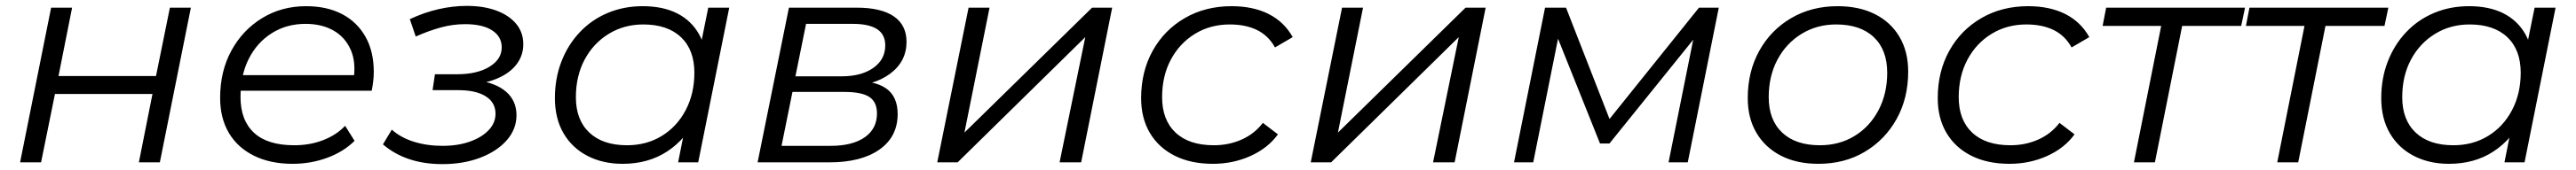

<svg xmlns="http://www.w3.org/2000/svg" viewBox="-20 -551 8717 577"><path d="M48 0 153 -525H224L178 -293H508L555 -525H626L521 0H450L496 -232H166L119 0Z M970 5Q895 5 839.5 -22.5Q784 -50 754.5 -100Q725 -150 725 -219Q725 -309 763 -379Q801 -449 867 -489.5Q933 -530 1016 -530Q1086 -530 1137 -503.5Q1188 -477 1216.5 -427Q1245 -377 1245 -307Q1245 -291 1243 -274.5Q1241 -258 1238 -243H777L786 -296H1205L1176 -276Q1186 -339 1167 -382Q1148 -425 1108.5 -447.5Q1069 -470 1014 -470Q950 -470 900 -438.5Q850 -407 822 -351.5Q794 -296 794 -222Q794 -143 839.5 -100.5Q885 -58 976 -58Q1029 -58 1074 -75.5Q1119 -93 1148 -124L1180 -73Q1143 -36 1087.5 -15.5Q1032 5 970 5Z M1477 6Q1354 6 1276 -61L1306 -111Q1336 -84 1380.5 -70Q1425 -56 1478 -56Q1530 -56 1570.5 -70.5Q1611 -85 1634 -109.5Q1657 -134 1657 -165Q1657 -203 1624 -224Q1591 -245 1531 -245H1444L1452 -299H1527Q1595 -299 1636.5 -324.5Q1678 -350 1678 -390Q1678 -427 1645.5 -448Q1613 -469 1554 -469Q1513 -469 1472.5 -458Q1432 -447 1387 -427L1367 -486Q1416 -509 1464.5 -520Q1513 -531 1560 -531Q1617 -531 1660 -515Q1703 -499 1727 -470Q1751 -441 1751 -401Q1751 -366 1732 -338Q1713 -310 1677.5 -291.5Q1642 -273 1594 -266L1592 -279Q1658 -270 1693 -239.5Q1728 -209 1728 -160Q1728 -113 1695.5 -75.5Q1663 -38 1606 -16Q1549 6 1477 6Z M2087 5Q2020 5 1968 -22Q1916 -49 1887 -99Q1858 -149 1858 -218Q1858 -285 1880 -342Q1902 -399 1942 -441.5Q1982 -484 2036.5 -507Q2091 -530 2155 -530Q2224 -530 2272 -505.5Q2320 -481 2346 -434.5Q2372 -388 2372 -322Q2372 -227 2337 -153Q2302 -79 2238 -37Q2174 5 2087 5ZM2102 -58Q2168 -58 2219.5 -89.5Q2271 -121 2300.5 -177Q2330 -233 2330 -304Q2330 -382 2284.5 -425Q2239 -468 2157 -468Q2092 -468 2040 -436Q1988 -404 1958.5 -348.5Q1929 -293 1929 -221Q1929 -144 1974.5 -101Q2020 -58 2102 -58ZM2275 0 2305 -151 2335 -257 2345 -367 2377 -525H2448L2343 0Z M2544 0 2650 -525H2879Q2962 -525 3005 -495.5Q3048 -466 3048 -409Q3048 -342 2992 -300.5Q2936 -259 2845 -259L2858 -278Q2941 -278 2979.5 -250.5Q3018 -223 3018 -164Q3018 -87 2956.5 -43.5Q2895 0 2787 0ZM2625 -56H2791Q2865 -56 2906.5 -85Q2948 -114 2948 -166Q2948 -205 2922 -222Q2896 -239 2838 -239H2662ZM2672 -292H2829Q2895 -292 2935.5 -320.5Q2976 -349 2976 -397Q2976 -434 2948.5 -452Q2921 -470 2866 -470H2708Z M3152 0 3258 -525H3329L3244 -101L3676 -525H3744L3639 0H3566L3653 -425L3221 0Z M4085 5Q4010 5 3955.5 -22.5Q3901 -50 3871.5 -100Q3842 -150 3842 -218Q3842 -308 3881 -378.5Q3920 -449 3989.5 -489.5Q4059 -530 4148 -530Q4221 -530 4273.5 -503.5Q4326 -477 4355 -425L4295 -390Q4273 -430 4234.5 -449Q4196 -468 4142 -468Q4076 -468 4024 -436Q3972 -404 3942.5 -348.5Q3913 -293 3913 -221Q3913 -144 3958.5 -101Q4004 -58 4088 -58Q4139 -58 4182.5 -77.5Q4226 -97 4254 -134L4305 -95Q4271 -48 4212 -21.5Q4153 5 4085 5Z M4416 0 4522 -525H4593L4508 -101L4940 -525H5008L4903 0H4830L4917 -425L4485 0Z M5104 0 5209 -525H5280L5437 -122H5407L5730 -525H5797L5692 0H5627L5716 -444L5728 -438L5427 -64H5395L5244 -442L5258 -445L5169 0Z M6134 5Q6061 5 6007.5 -22.5Q5954 -50 5924.5 -100Q5895 -150 5895 -218Q5895 -308 5934 -378.5Q5973 -449 6042 -489.5Q6111 -530 6199 -530Q6272 -530 6325.5 -503Q6379 -476 6408.5 -426Q6438 -376 6438 -308Q6438 -218 6399 -147.5Q6360 -77 6291.5 -36Q6223 5 6134 5ZM6139 -58Q6205 -58 6256.5 -89.5Q6308 -121 6337.5 -177Q6367 -233 6367 -304Q6367 -382 6321.5 -425Q6276 -468 6194 -468Q6129 -468 6077 -436Q6025 -404 5995.5 -348.5Q5966 -293 5966 -221Q5966 -144 6011.5 -101Q6057 -58 6139 -58Z M6781 5Q6706 5 6651.5 -22.5Q6597 -50 6567.5 -100Q6538 -150 6538 -218Q6538 -308 6577 -378.5Q6616 -449 6685.5 -489.5Q6755 -530 6844 -530Q6917 -530 6969.5 -503.5Q7022 -477 7051 -425L6991 -390Q6969 -430 6930.5 -449Q6892 -468 6838 -468Q6772 -468 6720 -436Q6668 -404 6638.5 -348.5Q6609 -293 6609 -221Q6609 -144 6654.5 -101Q6700 -58 6784 -58Q6835 -58 6878.5 -77.5Q6922 -97 6950 -134L7001 -95Q6967 -48 6908 -21.5Q6849 5 6781 5Z M7202 0 7298 -482 7312 -463H7096L7108 -525H7578L7565 -463H7347L7369 -482L7273 0Z M7687 0 7783 -482 7797 -463H7581L7593 -525H8063L8050 -463H7832L7854 -482L7758 0Z M8268 5Q8201 5 8149 -22Q8097 -49 8068 -99Q8039 -149 8039 -218Q8039 -285 8061 -342Q8083 -399 8123 -441.5Q8163 -484 8217.5 -507Q8272 -530 8336 -530Q8405 -530 8453 -505.5Q8501 -481 8527 -434.5Q8553 -388 8553 -322Q8553 -227 8518 -153Q8483 -79 8419 -37Q8355 5 8268 5ZM8283 -58Q8349 -58 8400.5 -89.5Q8452 -121 8481.5 -177Q8511 -233 8511 -304Q8511 -382 8465.5 -425Q8420 -468 8338 -468Q8273 -468 8221 -436Q8169 -404 8139.5 -348.5Q8110 -293 8110 -221Q8110 -144 8155.5 -101Q8201 -58 8283 -58ZM8456 0 8486 -151 8516 -257 8526 -367 8558 -525H8629L8524 0Z"/></svg>

Font: MOST Montserrat
Style: Italic
Weight: 400
Italic angle: -11.3°
Designer: Julieta Ulanovsky
Foundry: Julieta Ulanovsky
Version: Version 8.000;March 11, 2024;FontCreator 15.0.0.2926 64-bit